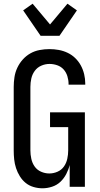

<svg xmlns="http://www.w3.org/2000/svg" viewBox="-20 -1008 540 1036"><path d="M209 8Q185 8 161 1Q137 -6 118.5 -21Q100 -36 87 -57Q74 -78 66.5 -101Q59 -124 56.5 -148Q54 -172 54 -196V-539Q54 -565 58 -591.5Q62 -618 73.5 -642.5Q85 -667 103 -687Q121 -707 144 -720Q167 -733 193.5 -738Q220 -743 247 -743Q272 -743 297 -738.5Q322 -734 345 -723Q368 -712 386 -694.5Q404 -677 416 -655Q428 -633 434 -608Q440 -583 440 -558V-551H350V-555Q350 -576 343.5 -597Q337 -618 323 -633.5Q309 -649 288.5 -656Q268 -663 247 -663Q224 -663 202.5 -653.5Q181 -644 167.5 -625.5Q154 -607 149 -584.5Q144 -562 144 -539V-196Q144 -174 149 -151Q154 -128 167 -109.5Q180 -91 201.5 -81.5Q223 -72 246 -72Q269 -72 290.5 -81.5Q312 -91 325 -109.5Q338 -128 343 -151Q348 -174 348 -196V-322H250V-402H438V0H356V-118Q350 -93 337.5 -69Q325 -45 306 -27Q287 -9 261 -0.5Q235 8 209 8ZM199 -815 105 -952 156 -988 250 -876 344 -988 395 -952 301 -815Z"/></svg>

Font: Iosevka Fixed Medium
Style: Regular
Weight: 500
Monospace: yes
Designer: Belleve Invis
Foundry: Belleve Invis
Version: Version 32.3.0